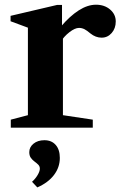

<svg xmlns="http://www.w3.org/2000/svg" viewBox="-20 -556 529 836"><path d="M27 0V-35L101.5 -54.5V-435.5L26 -463.5V-487L228.5 -534.5H250V-444L254 -439.5V-54.5L384 -35V0ZM243 -372 244.5 -439.5Q284 -486 322.8 -510.8Q361.5 -535.5 398 -535.5Q435 -535.5 459.5 -514.5Q484 -493.5 484 -462.5Q484 -432.5 466.2 -412.2Q448.5 -392 422.5 -392Q396.5 -392 373.5 -410.5Q359 -423 347.8 -428.8Q336.5 -434.5 324 -434.5Q306.5 -434.5 282.2 -415.8Q258 -397 243 -372ZM142.5 260 119.5 235.5Q134.5 222 144 205.8Q153.5 189.5 153.5 178.5Q153.5 168 146.5 161Q139.5 154 130.5 147.5Q121.5 141 114.5 131.5Q107.5 122 107.5 106.5Q107.5 84.5 126 69.5Q144.5 54.5 173.5 54.5Q204.5 54.5 222.5 75Q240.5 95.5 240.5 131.5Q240.5 172.5 215 206Q189.5 239.5 142.5 260Z"/></svg>

Font: Libre Caslon Text
Style: Regular
Weight: 400
Designer: Pablo Impallari, Rodrigo Fuenzalida, Katja Schimmel
Foundry: Pablo Impallari, Rodrigo Fuenzalida
Version: Version 2.000